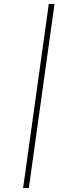

<svg xmlns="http://www.w3.org/2000/svg" viewBox="-20 -720 296 972"><path d="M97 232H126L256 -700H227Z"/></svg>

Font: Josefin Slab Thin Light
Style: Italic
Weight: 300
Italic angle: -12°
Version: Version 2.000